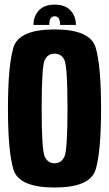

<svg xmlns="http://www.w3.org/2000/svg" viewBox="-20 -808 474 832"><path d="M216.5 4.5Q62 4.5 38.2 -73.5Q14.5 -151.5 14.5 -337.5Q14.5 -523.5 38.2 -602Q62 -680.5 216.5 -680.5Q371 -680.5 394.5 -601.8Q418 -523 418 -337.5Q418 -151.5 394.5 -73.5Q371 4.5 216.5 4.5ZM216.5 -100.5Q245.5 -100.5 259 -128.8Q272.5 -157 272.5 -337.5Q272.5 -521.5 259 -548.5Q245.5 -575.5 216.5 -575.5Q187.5 -575.5 174 -548.5Q160.5 -521.5 160.5 -337.5Q160.5 -157 174 -128.8Q187.5 -100.5 216.5 -100.5ZM217 -788Q262 -788 285.5 -762.8Q309 -737.5 309 -700H240.5Q240.5 -737.5 217 -737.5Q193.5 -737.5 193.5 -700H125Q125 -737.5 148.5 -762.8Q172 -788 217 -788Z"/></svg>

Font: Anybody Condensed Regular
Style: Bold
Weight: 700
Width: 3
Designer: Tyler Finck
Foundry: Etcetera Type Company
Version: Version 1.010; ttfautohint (v1.8.3) -l 8 -r 50 -G 200 -x 14 